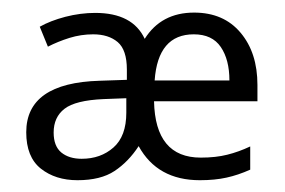

<svg xmlns="http://www.w3.org/2000/svg" viewBox="-20 -287 462 311"><path d="M294.4 -266.6Q342.3 -266.6 369.6 -234.1Q397 -201.7 397 -149.4V-123H229.5Q231.4 -31.7 305.2 -31.7Q329.6 -31.7 348.1 -36.4Q366.7 -41 385.3 -49.8V-12.2Q365.7 -3.4 346.9 0.7Q328.1 4.9 303.7 4.9Q234.9 4.9 204.6 -50.3Q188 -24.9 165.5 -10Q143.1 4.9 105.5 4.9Q69.8 4.9 46.1 -13.9Q22.5 -32.7 22.5 -72.8Q22.5 -152.8 141.6 -156.2L185.5 -157.7V-174.3Q185.5 -206.1 170.7 -218.8Q155.8 -231.4 130.9 -231.4Q111.3 -231.4 92.5 -225.6Q73.7 -219.7 57.6 -211.4L44.4 -243.7Q61.5 -253.4 85.9 -259.8Q110.4 -266.1 134.3 -266.1Q194.8 -266.1 214.4 -224.1Q241.2 -266.6 294.4 -266.6ZM293.9 -231.4Q235.8 -231.4 230.5 -156.7H351.6Q351.6 -190.4 337.6 -210.9Q323.7 -231.4 293.9 -231.4ZM147.9 -126.5Q102.1 -124.5 84.5 -110.8Q66.9 -97.2 66.9 -72.3Q66.9 -50.3 79.3 -40Q91.8 -29.8 112.3 -29.8Q143.1 -29.8 163.8 -48.1Q184.6 -66.4 184.6 -104.5V-127.9Z"/></svg>

Font: NotoSansOldHungarianUI
Style: Regular
Weight: 400
Designer: Monotype Design Team
Foundry: Monotype Imaging Inc.
Version: Version 1001.000; ttfautohint (v1.8.4.7-5d5b)